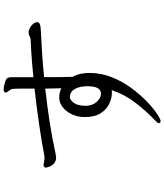

<svg xmlns="http://www.w3.org/2000/svg" viewBox="55 -870 890 1040"><g transform="rotate(-90 500.0 -350.0)"><path d="M849 -640Q870 -636 885 -621.5Q900 -607 900 -593Q900 -585 890.5 -580Q881 -575 857 -574Q798 -571 733.5 -567Q669 -563 602 -556Q602 -507 602.5 -464Q603 -421 604 -401Q616 -379 620.5 -356.5Q625 -334 625 -311Q625 -248 602 -190Q579 -132 543.5 -84Q508 -36 470.5 0Q433 36 403.5 55.5Q374 75 364 75Q358 75 355 71Q353 67 353 66Q353 59 361.5 51Q370 43 377 36Q417 -2 462 -59.5Q507 -117 532 -190Q528 -189 524.5 -189Q521 -189 516 -189Q488 -189 457.5 -203.5Q427 -218 406.5 -250Q386 -282 386 -336Q386 -375 401 -406Q416 -437 439 -455Q462 -473 487 -474H493Q518 -474 542 -463L540 -550Q452 -540 365.5 -527Q279 -514 202 -497Q195 -496 187 -494Q179 -492 169 -491Q146 -491 133.5 -503.5Q121 -516 116.5 -529.5Q112 -543 112 -545Q112 -555 121 -558Q123 -559 127 -559Q131 -559 135 -558Q139 -557 144 -556Q149 -555 155.5 -554.5Q162 -554 168 -554Q174 -554 177 -555Q262 -571 355.5 -584.5Q449 -598 540 -608V-681Q540 -714 538.5 -725.5Q537 -737 528 -747Q524 -754 521.5 -756.5Q519 -759 519 -763Q519 -765 519.5 -766Q520 -767 520 -768Q522 -775 537 -775Q543 -775 550.5 -774Q558 -773 567 -770Q590 -764 596 -756.5Q602 -749 602 -726V-614Q640 -618 675.5 -621Q711 -624 744 -626L807 -629Q817 -630 824.5 -635Q832 -640 843 -640ZM447 -327Q448 -293 469 -270.5Q490 -248 512 -248Q553 -248 553 -321Q553 -363 538 -389.5Q523 -416 495 -416H491Q485 -416 474.5 -408Q464 -400 455.5 -381.5Q447 -363 447 -330Z"/></g></svg>

Font: QiushuiShotai
Style: Regular
Weight: 600
Designer: Fontworks Inc.
Foundry: Fontworks Inc.
Version: Version 1.250